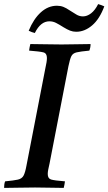

<svg xmlns="http://www.w3.org/2000/svg" viewBox="-32 -916 529 937"><path d="M-12 1Q-12 -6 -11 -15Q-10 -24 -7 -31Q36 -35 55.5 -39.5Q75 -44 83 -59Q91 -74 97 -107L189 -581Q193 -599 195 -611.5Q197 -624 197 -633Q197 -656 179.5 -660.5Q162 -665 110 -669Q112 -685 116 -701Q145 -701 188 -700Q231 -699 268 -699Q302 -699 342 -700Q382 -701 410 -701Q410 -684 404 -669Q361 -665 342 -660.5Q323 -656 316 -641.5Q309 -627 302 -593L210 -119Q206 -101 203.5 -89Q201 -77 201 -67Q201 -45 217 -40Q233 -35 285 -31Q284 -24 282.5 -15Q281 -6 279 1Q250 1 212 0Q174 -1 139 -1Q102 -1 59 0Q16 1 -12 1ZM447 -896Q455 -894 462.5 -891Q470 -888 477 -885Q454 -823 417.5 -792Q381 -761 340 -761Q324 -761 310 -766.5Q296 -772 278 -783Q256 -797 241 -804.5Q226 -812 209 -812Q166 -812 138 -755Q124 -758 108 -766Q132 -824 167.5 -856Q203 -888 246 -888Q263 -888 277 -882.5Q291 -877 307 -866Q325 -855 340 -845.5Q355 -836 373 -836Q393 -836 412.5 -851Q432 -866 447 -896Z"/></svg>

Font: Tiro Bangla
Style: Italic
Weight: 400
Italic angle: -11°
Designer: Bangla: John Hudson & Fiona Ross, assisted by Neelakash Kshetrimayum. Latin: John Hudson with Paul Hanslow, assisted by 
Foundry: Tiro Typeworks Ltd.
Version: Version 1.60